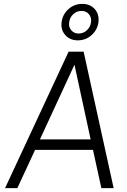

<svg xmlns="http://www.w3.org/2000/svg" viewBox="-20 -965 649 985"><path d="M296 -851Q301 -891 331 -918Q361 -945 402 -945Q443 -945 466.5 -918Q490 -891 485 -851Q480 -812 450 -785Q420 -758 379 -758Q339 -758 315 -785Q291 -812 296 -851ZM447 -851Q450 -876 436 -892.5Q422 -909 398 -909Q374 -909 356 -892.5Q338 -876 335 -851Q331 -827 345.5 -810Q360 -793 383 -793Q408 -793 426 -810Q444 -827 447 -851ZM6 0 332 -700H409L563 0H500L457 -196H160L69 0ZM185 -250H445L362 -633Z"/></svg>

Font: Haskoy Light
Style: Italic
Weight: 300
Designer: Ertekin Erdin
Foundry: Ertekin Erdin
Version: Version 2.000; ttfautohint (v1.8.4.7-5d5b)